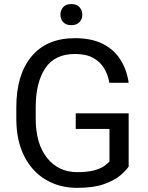

<svg xmlns="http://www.w3.org/2000/svg" viewBox="-20 -907 721 937"><path d="M607.9 -354V-93.8Q594.7 -74.2 565.9 -50Q537.1 -25.9 486.6 -8.1Q436 9.8 356.4 9.8Q270 9.8 202.9 -30.3Q135.7 -70.3 97.7 -146Q59.6 -221.7 59.6 -328.1V-383.3Q59.6 -542.5 133.8 -631.6Q208 -720.7 345.7 -720.7Q427.2 -720.7 482.2 -692.6Q537.1 -664.6 568.1 -615.2Q599.1 -565.9 607.9 -502.9H513.7Q507.3 -541.5 488.5 -573.2Q469.7 -605 435.1 -624.3Q400.4 -643.6 345.7 -643.6Q247.1 -643.6 200.7 -573.7Q154.3 -503.9 154.3 -384.3V-328.1Q154.3 -205.1 210 -136Q265.6 -66.9 356.9 -66.9Q407.2 -66.9 438.5 -75.4Q469.7 -84 487.3 -95.9Q504.9 -107.9 514.2 -118.7V-277.8H349.6V-354ZM274.9 -835.4Q274.9 -856.9 288.3 -872.1Q301.8 -887.2 328.1 -887.2Q354 -887.2 367.9 -872.1Q381.8 -856.9 381.8 -835.4Q381.8 -814 367.9 -799.1Q354 -784.2 328.1 -784.2Q301.8 -784.2 288.3 -799.1Q274.9 -814 274.9 -835.4Z"/></svg>

Font: Vazirmatn RD FD
Style: Regular
Weight: 400
Designer: Saber Rastikerdar
Foundry: Saber Rastikerdar
Version: Version 33.003